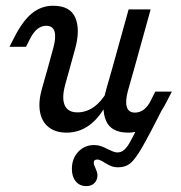

<svg xmlns="http://www.w3.org/2000/svg" viewBox="-20 -446 627 664"><path d="M140.2 -356.8Q123.3 -356.8 109.6 -346Q96 -335.2 84.8 -313.6L70 -284.2H12.8L30.9 -319.6Q59.7 -375.6 91.7 -400.9Q123.7 -426.1 163.6 -426.1Q223.1 -426.1 240.6 -384.5Q258.2 -342.9 239.4 -275.7L220.4 -206.7H144.2L164.7 -281.5Q174.3 -316.8 168.6 -336.8Q162.8 -356.8 140.2 -356.8ZM247.8 -57.4Q277.9 -57.4 303.9 -75.5Q329.9 -93.6 349.6 -128.2L351.4 -90.7Q324.1 -38.7 288.9 -13Q253.7 12.7 210.2 12.7Q172.3 12.7 148.2 -6.3Q124.2 -25.3 118.2 -59.8Q112.2 -94.2 125.1 -139.6L144.2 -206.7H220.4L206.2 -155.8Q192.8 -108.1 203.5 -82.8Q214.2 -57.4 247.8 -57.4ZM424.8 -413.4H501L443.6 -206.7H367.4ZM446.9 -56.6Q463.8 -56.6 477.8 -67.4Q491.8 -78.2 502.3 -99.8L517 -129.2H574.3L556.1 -93.8Q527.3 -37.8 495.4 -12.5Q463.4 12.7 423.5 12.7Q364 12.7 346.5 -28.9Q328.9 -70.5 347.6 -137.7L367.4 -206.7H443.6L422.4 -131.9Q412.8 -96.6 418.5 -76.6Q424.2 -56.6 446.9 -56.6ZM228.6 138.3Q228.6 102.1 250.6 78.9Q272.6 55.6 306.1 55.6Q318.2 55.6 329.3 59.4Q340.4 63.1 354.1 70.6Q362.5 74.7 370.9 78Q379.3 81.2 385.9 81.2Q398.9 81.2 408.9 72.7Q419 64.2 428.4 47.4Q437.9 30.7 456 -5.5Q466.8 -27.1 477.7 -47.9L549.4 -84.1Q496.2 20.9 472 62.8Q447.9 104.7 430.9 118.7Q413.9 132.6 388.5 132.6Q375 132.6 364.2 128.3Q353.4 123.9 340.9 116Q334.1 111.5 327.7 108.6Q321.2 105.6 316.2 105.6Q310.5 105.6 307.3 108.5Q304.2 111.3 304.2 116.9Q304.2 121 305.8 125.4Q307.4 129.8 309.8 134.6Q312.2 140.2 314.6 147Q317 153.9 317 160.2Q317 176.6 306.6 187.1Q296.1 197.6 278.6 197.6Q255.4 197.6 242 181.3Q228.6 165.1 228.6 138.3Z"/></svg>

Font: Playfair Micro SmCond SmLight
Style: Italic
Weight: 360
Width: 4
Italic angle: -15.6°
Designer: Claus Eggers Sørensen
Foundry: Claus Eggers Sørensen
Version: Version 2.203;Glyphs 3.3 (3326)